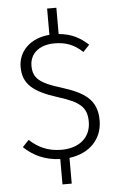

<svg xmlns="http://www.w3.org/2000/svg" viewBox="-63 -862 652 1055"><g transform="rotate(-5 263.0 -334.0)"><path d="M472 -182C472 -299 399 -341 279 -379C160 -415 125 -445 125 -513C125 -583 181 -625 261 -625C323 -625 369 -608 416 -564L451 -601C406 -642 360 -668 289 -674V-819H238V-674C134 -666 65 -600 65 -511C65 -417 122 -371 254 -329C373 -292 412 -260 412 -180C412 -90 344 -39 250 -39C173 -39 119 -67 74 -109L39 -72C90 -23 154 8 238 11V151H289V9C401 -5 472 -79 472 -182Z"/></g></svg>

Font: FiraGO Light
Style: Regular
Weight: 300
Designer: bBox Type
Foundry: bBox Type GmbH
Version: Version 1.001;PS 001.001;hotconv 1.0.88;makeotf.lib2.5.64775